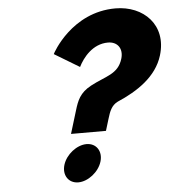

<svg xmlns="http://www.w3.org/2000/svg" viewBox="-55 -852 833 903"><g transform="rotate(-5 361.5 -400.0)"><path d="M220.3 -88C205.7 -40 232.4 0 278.4 0C324.4 0 375.7 -40 390.3 -88C405 -136 378.2 -176 332.2 -176C286.2 -176 235 -136 220.3 -88ZM333.7 -540C354.9 -583 402 -643 474 -643C519 -643 544.6 -609 530 -561C508.2 -490 450.3 -487 377.4 -448C323.5 -419 310.5 -383 297.1 -339L263.8 -230H428.8L445.9 -286C456 -319 465.5 -347 496 -362C591.2 -403 682.6 -463 712.5 -561C755.7 -702 655.4 -800 523 -800C316.6 -800 217.3 -616 215.8 -611Z"/></g></svg>

Font: Hussar
Style: BdSuprConOblThree
Weight: 700
Foundry: Cannot Into Space Fonts
Version: Version 2.00